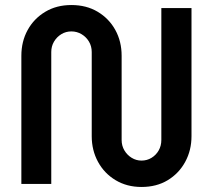

<svg xmlns="http://www.w3.org/2000/svg" viewBox="-20 -732 847 764"><path d="M543 12Q485 12 440 -15Q395 -42 370 -88Q345 -134 345 -190V-525Q345 -548 334 -566.5Q323 -585 304.5 -596Q286 -607 264 -607Q242 -607 224 -596Q206 -585 195 -566.5Q184 -548 184 -525V0H65V-510Q65 -567 90 -612.5Q115 -658 160 -685Q205 -712 264 -712Q324 -712 369 -685Q414 -658 439 -612.5Q464 -567 464 -510V-175Q464 -152 475 -133.5Q486 -115 504 -104Q522 -93 543 -93Q565 -93 583 -104Q601 -115 611.5 -133.5Q622 -152 622 -175V-700H742V-190Q742 -134 717 -88Q692 -42 647.5 -15Q603 12 543 12Z"/></svg>

Font: MuseoModerno SemiBold Medium
Style: Regular
Weight: 500
Version: Version 1.001